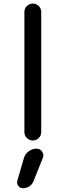

<svg xmlns="http://www.w3.org/2000/svg" viewBox="-20 -794 348 1057"><path d="M181.6 24.4Q201.2 24.4 211.9 41Q218.8 50.8 218.8 60.5Q218.8 68.4 215.8 75.2L165 202.1Q158.2 220.7 142.1 231.4Q126 242.2 106.4 242.2Q89.8 242.2 81.1 229.5Q74.2 220.7 74.2 210.9Q74.2 206.1 75.2 201.2L111.3 77.1Q118.2 53.7 137.7 39.1Q157.2 24.4 181.6 24.4ZM114.3 -66.4V-728.5Q114.3 -747.1 127.9 -760.7Q141.6 -774.4 160.6 -774.4Q179.7 -774.4 193.4 -760.7Q207 -747.1 207 -728.5V-66.4Q207 -47.9 193.4 -34.2Q179.7 -20.5 160.6 -20.5Q141.6 -20.5 127.9 -34.2Q114.3 -47.9 114.3 -66.4Z"/></svg>

Font: Gen Jyuu Gothic P Regular
Style: Regular
Weight: 400
Designer: [Source Han Sans]
Ryoko NISHIZUKA  (kana & ideographs); Paul D. Hunt (Latin, Greek & Cyrillic); Wenlong ZHANG  (bopomofo
Version: Version 1.002.20150607